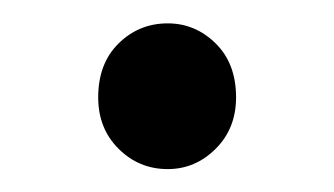

<svg xmlns="http://www.w3.org/2000/svg" viewBox="-20 -134 289 166"><path d="M64.9 -49.8Q64.9 -79.1 82.5 -96.4Q100.1 -113.8 125 -113.8Q148.9 -113.8 166.5 -96.4Q184.1 -79.1 184.1 -49.8Q184.1 -22.9 166.5 -5.4Q148.9 12.2 125 12.2Q100.1 12.2 82.5 -5.4Q64.9 -22.9 64.9 -49.8Z"/></svg>

Font: Pyidaungsu Numbers
Style: Regular
Weight: 400
Designer: Sun Tun
Foundry: MCF
Version: Version 2.053; ttfautohint (v1.8.2)